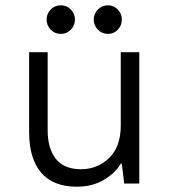

<svg xmlns="http://www.w3.org/2000/svg" viewBox="-20 -693 640 725"><path d="M271 12Q180 12 135 -41.5Q90 -95 90 -193V-496H160V-201Q160 -132 191 -93Q222 -54 286 -54Q348 -54 392 -96.5Q436 -139 436 -219V-496H506V0H449L440 -75H436Q416 -40 372.5 -14Q329 12 271 12ZM388 -565Q365 -565 349.5 -581Q334 -597 334 -619Q334 -641 349.5 -657Q365 -673 388 -673Q410 -673 425 -657Q440 -641 440 -619Q440 -597 425 -581Q410 -565 388 -565ZM210 -565Q187 -565 171.5 -581Q156 -597 156 -619Q156 -641 171.5 -657Q187 -673 210 -673Q232 -673 247.5 -657Q263 -641 263 -619Q263 -597 247.5 -581Q232 -565 210 -565Z"/></svg>

Font: DM Mono Light
Style: Regular
Weight: 300
Designer: Colophon Foundry
Foundry: Colophon Foundry
Version: Version 1.000; ttfautohint (v1.8.2.53-6de2)